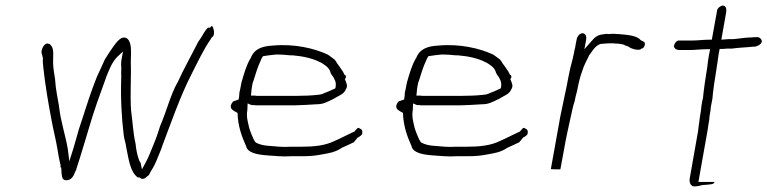

<svg xmlns="http://www.w3.org/2000/svg" viewBox="-20 -624 2746 687"><path d="M129 -443C127 -433 132 -427 134 -413L133 -410C133 -403 134 -392 135 -382C142 -318 153 -254 165 -191C172 -154 180 -124 186 -88L190 -64C192 -53 194 -43 196 -35L197 -34C197 -30 196 -27 197 -25L198 -24L199 -25C201 5 200 21 217 21C235 21 243 8 251 -14L253 -15C253 -16 252 -18 255 -25C268 -64 284 -119 298 -165C316 -228 338 -287 359 -345V-346C369 -370 379 -399 398 -419L420 -440L414 -406C413 -399 413 -392 414 -380V-378C414 -370 413 -360 414 -352V-351C411 -275 415 -203 423 -138C425 -124 430 -112 432 -95C441 -53 445 -10 473 11H480C483 15 487 16 489 16C499 16 500 12 513 2C516 -3 518 -9 521 -13C531 -28 538 -44 546 -64L557 -91L561 -103C593 -187 625 -280 664 -356C687 -401 708 -447 736 -487V-489H737C742 -493 744 -496 745 -500L746 -505L745 -508L746 -509C746 -511 742 -543 732 -525H725C724 -525 718 -520 710 -507C704 -496 697 -485 689 -474C666 -428 637 -377 615 -328L614 -327C590 -284 576 -226 553 -173C546 -150 538 -127 527 -101C519 -80 510 -59 501 -42L488 -18L483 -42C482 -44 480 -44 477 -53C471 -69 467 -90 465 -110C456 -148 455 -187 449 -229C445 -284 450 -346 448 -402C449 -441 452 -472 435 -486C415 -499 398 -475 381 -451C373 -440 364 -425 355 -411C347 -392 338 -374 327 -350C306 -298 289 -244 270 -185L262 -161C255 -137 249 -113 242 -91L228 -47L223 -88C215 -139 197 -188 191 -245C186 -275 179 -306 177 -341C174 -361 170 -381 170 -402C170 -430 173 -444 165 -458C162 -462 158 -467 157 -467H154C144 -473 132 -458 129 -443Z M806 -246C804 -232 816 -228 830 -220C831 -173 845 -136 861 -100H862L861 -99C868 -77 899 -71 936 -68C964 -66 992 -63 1022 -65H1062C1090 -65 1110 -67 1135 -72C1164 -77 1182 -81 1203 -95L1204 -96H1205C1220 -103 1232 -108 1246 -115C1251 -121 1256 -127 1260 -132C1265 -134 1275 -140 1276 -146C1278 -158 1274 -161 1268 -164H1267C1261 -171 1256 -162 1248 -153L1245 -152C1223 -142 1203 -131 1178 -120C1144 -103 1103 -99 1059 -99H1020C992 -97 967 -100 944 -102C926 -103 910 -106 895 -114C889 -121 884 -133 880 -143C876 -154 872 -162 869 -178C866 -192 861 -207 865 -230L866 -254L880 -248H889C893 -247 896 -247 899 -247H1033C1061 -248 1087 -249 1114 -251H1115C1137 -251 1152 -260 1173 -270C1192 -282 1208 -286 1216 -301V-302C1227 -317 1219 -327 1214 -341L1217 -345L1218 -350C1217 -352 1216 -355 1216 -355L1213 -356C1209 -365 1205 -372 1198 -381C1194 -386 1191 -392 1185 -399H1184L1185 -400C1183 -404 1180 -407 1177 -411C1168 -417 1162 -423 1152 -429C1105 -451 1033 -468 957 -461C919 -459 890 -450 877 -416V-415H876C861 -389 854 -363 844 -329L839 -303C837 -297 836 -290 836 -284V-283C836 -283 836 -281 835 -275L834 -268L814 -261C811 -258 807 -251 806 -246ZM885 -331 886 -332C894 -357 901 -383 914 -410C914 -412 919 -420 921 -423C937 -426 952 -427 969 -429H970C986 -429 1000 -428 1019 -426H1027C1064 -423 1100 -415 1126 -401H1127C1138 -394 1156 -385 1162 -367V-366C1165 -358 1169 -353 1173 -348C1175 -342 1184 -333 1181 -314L1180 -308C1168 -303 1158 -297 1143 -292C1139 -290 1132 -286 1120 -285C1094 -282 1066 -281 1039 -281H900C899 -281 897 -281 892 -282H878C879 -297 881 -315 885 -331Z M1398 -246C1396 -232 1408 -228 1422 -220C1423 -173 1437 -136 1453 -100H1454L1453 -99C1460 -77 1491 -71 1528 -68C1556 -66 1584 -63 1614 -65H1654C1682 -65 1702 -67 1727 -72C1756 -77 1774 -81 1795 -95L1796 -96H1797C1812 -103 1824 -108 1838 -115C1843 -121 1848 -127 1852 -132C1857 -134 1867 -140 1868 -146C1870 -158 1866 -161 1860 -164H1859C1853 -171 1848 -162 1840 -153L1837 -152C1815 -142 1795 -131 1770 -120C1736 -103 1695 -99 1651 -99H1612C1584 -97 1559 -100 1536 -102C1518 -103 1502 -106 1487 -114C1481 -121 1476 -133 1472 -143C1468 -154 1464 -162 1461 -178C1458 -192 1453 -207 1457 -230L1458 -254L1472 -248H1481C1485 -247 1488 -247 1491 -247H1625C1653 -248 1679 -249 1706 -251H1707C1729 -251 1744 -260 1765 -270C1784 -282 1800 -286 1808 -301V-302C1819 -317 1811 -327 1806 -341L1809 -345L1810 -350C1809 -352 1808 -355 1808 -355L1805 -356C1801 -365 1797 -372 1790 -381C1786 -386 1783 -392 1777 -399H1776L1777 -400C1775 -404 1772 -407 1769 -411C1760 -417 1754 -423 1744 -429C1697 -451 1625 -468 1549 -461C1511 -459 1482 -450 1469 -416V-415H1468C1453 -389 1446 -363 1436 -329L1431 -303C1429 -297 1428 -290 1428 -284V-283C1428 -283 1428 -281 1427 -275L1426 -268L1406 -261C1403 -258 1399 -251 1398 -246ZM1477 -331 1478 -332C1486 -357 1493 -383 1506 -410C1506 -412 1511 -420 1513 -423C1529 -426 1544 -427 1561 -429H1562C1578 -429 1592 -428 1611 -426H1619C1656 -423 1692 -415 1718 -401H1719C1730 -394 1748 -385 1754 -367V-366C1757 -358 1761 -353 1765 -348C1767 -342 1776 -333 1773 -314L1772 -308C1760 -303 1750 -297 1735 -292C1731 -290 1724 -286 1712 -285C1686 -282 1658 -281 1631 -281H1492C1491 -281 1489 -281 1484 -282H1470C1471 -297 1473 -315 1477 -331Z M1951 -19C1955 -19 1960 -18 1966 -18H1985L1998 -88C2005 -130 2015 -173 2024 -214C2028 -231 2030 -244 2036 -261C2038 -273 2041 -284 2045 -299C2049 -321 2055 -348 2063 -369C2070 -393 2081 -410 2089 -428L2091 -429V-430C2098 -439 2110 -462 2130 -467H2132C2134 -467 2139 -468 2145 -468C2147 -468 2153 -469 2159 -469H2175C2180 -468 2184 -468 2190 -468C2194 -468 2195 -467 2197 -467H2199C2201 -466 2211 -465 2215 -463V-462C2218 -461 2225 -459 2229 -457L2237 -452C2244 -449 2254 -446 2262 -446C2273 -446 2271 -447 2275 -450L2279 -451C2286 -453 2292 -472 2283 -475L2273 -480C2259 -497 2227 -499 2195 -502C2191 -502 2185 -502 2178 -503C2172 -503 2162 -503 2157 -502H2156C2155 -502 2152 -503 2151 -503C2147 -502 2140 -502 2137 -501H2136C2115 -498 2108 -490 2094 -474L2071 -448L2077 -480C2080 -496 2074 -505 2064 -505C2055 -505 2045 -495 2043 -481L2040 -466C2039 -459 2038 -452 2035 -442L2034 -436C2033 -429 2031 -423 2030 -418V-417C2027 -404 2024 -393 2020 -378C2018 -369 2016 -358 2014 -349C2006 -304 1994 -254 1985 -208Z M2391 -459C2393 -451 2398 -445 2413 -445H2447C2467 -445 2488 -448 2511 -448H2521L2517 -428C2515 -419 2513 -403 2511 -387V-386C2505 -350 2498 -303 2495 -270L2494 -269C2491 -254 2489 -241 2488 -228L2484 -203L2483 -195V-194C2481 -180 2479 -168 2478 -156L2448 14C2445 31 2453 43 2464 43C2474 43 2484 41 2494 38H2496C2521 36 2533 36 2536 29V27H2479L2512 -159C2513 -170 2516 -183 2518 -197C2518 -205 2520 -215 2522 -227C2523 -241 2526 -255 2529 -270C2530 -282 2532 -301 2535 -322C2538 -338 2540 -356 2543 -373C2547 -395 2549 -417 2551 -428L2555 -449H2565C2570 -449 2574 -449 2579 -450H2598C2625 -454 2649 -454 2675 -457H2681C2692 -459 2703 -465 2706 -475C2706 -484 2697 -493 2686 -491H2684C2678 -491 2673 -491 2669 -490H2667C2650 -490 2633 -487 2614 -485H2613C2613 -485 2608 -484 2603 -484H2587L2561 -482L2578 -578C2581 -595 2576 -604 2566 -604C2559 -604 2547 -595 2546 -587L2527 -482H2517C2496 -482 2478 -479 2457 -479H2407C2401 -478 2394 -471 2391 -459ZM2542 -367Z"/></svg>

Font: Scribbler
Style: HLIta
Weight: 100
Designer: Mew Too
Foundry: Cannot Into Space Fonts
Version: Version 1.001